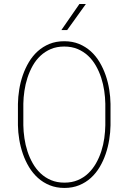

<svg xmlns="http://www.w3.org/2000/svg" viewBox="-20 -926 640 956"><path d="M530.3 -302.2Q529.8 -267.6 523.9 -231Q518.1 -194.3 506.3 -159.7Q494.6 -125 476.3 -94.2Q458 -63.5 432.6 -40.3Q407.2 -17.1 374.3 -3.7Q341.3 9.8 300.8 9.8Q260.3 9.8 227.3 -3.7Q194.3 -17.1 168.7 -40.3Q143.1 -63.5 124.5 -94.2Q106 -125 94 -159.7Q82 -194.3 75.9 -231Q69.8 -267.6 69.3 -302.2V-408.7Q69.8 -443.4 75.7 -480Q81.5 -516.6 93.5 -551.3Q105.5 -585.9 123.8 -616.7Q142.1 -647.5 167.7 -670.7Q193.4 -693.8 226.1 -707.3Q258.8 -720.7 299.8 -720.7Q340.8 -720.7 373.5 -707.3Q406.2 -693.8 431.9 -670.7Q457.5 -647.5 475.8 -616.7Q494.1 -585.9 506.1 -551.3Q518.1 -516.6 523.9 -480Q529.8 -443.4 530.3 -408.7ZM504.4 -409.7Q503.9 -440.9 499 -474.1Q494.1 -507.3 483.9 -538.8Q473.6 -570.3 457.5 -598.6Q441.4 -627 418.7 -648.2Q396 -669.4 366.5 -681.9Q336.9 -694.3 299.8 -694.3Q262.7 -694.3 233.4 -681.9Q204.1 -669.4 181.4 -648.2Q158.7 -627 142.8 -598.6Q127 -570.3 116.7 -538.6Q106.4 -506.8 101.6 -473.6Q96.7 -440.4 96.2 -409.7V-302.2Q96.7 -271 101.6 -237.8Q106.4 -204.6 116.7 -172.9Q127 -141.1 143.1 -112.8Q159.2 -84.5 181.9 -63Q204.6 -41.5 234.1 -29.1Q263.7 -16.6 300.8 -16.6Q337.9 -16.6 367.4 -29.1Q397 -41.5 419.4 -63Q441.9 -84.5 458 -112.8Q474.1 -141.1 484.4 -172.9Q494.6 -204.6 499.3 -237.8Q503.9 -271 504.4 -302.2ZM375.5 -906.2H407.7L314.5 -776.4H285.6Z"/></svg>

Font: TypoPRO Roboto Mono
Style: Regular
Weight: 250
Designer: Google
Version: Version 2.000986; 2015; ttfautohint (v1.3)